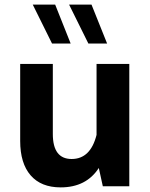

<svg xmlns="http://www.w3.org/2000/svg" viewBox="-20 -811 654 836"><path d="M67.9 -197.3V-532.7H210V-227.5Q210 -118.7 292 -118.7Q374 -118.7 400.4 -223.6V-532.7H543V0H427.7L410.2 -79.6Q355.5 4.9 244.1 4.9Q158.7 4.9 113.3 -47.6Q67.9 -100.1 67.9 -197.3ZM287.6 -621.6H206.5L122.6 -791H220.2ZM446.3 -621.6H364.7L280.8 -791H378.4Z"/></svg>

Font: Estedad-FD Bold
Style: Regular
Weight: 700
Designer: Amin Abedi
Version: Version 7.3